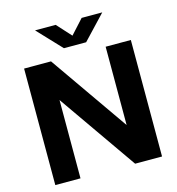

<svg xmlns="http://www.w3.org/2000/svg" viewBox="-133 -1064 1089 1178"><g transform="rotate(-15 411.0 -474.5)"><path d="M72 0V-740H243L619 -201H590V-740H750V0H579L203 -539H232V0ZM340.5 -797.5 197.5 -949H328.5L425 -843H397L493.5 -949H624.5L481.5 -797.5Z"/></g></svg>

Font: Encode Sans SC SemiExpanded
Style: Bold
Weight: 700
Width: 6
Designer: Multiple Designers
Foundry: Impallari Type
Version: Version 3.002